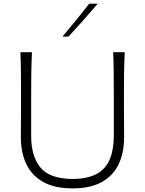

<svg xmlns="http://www.w3.org/2000/svg" viewBox="-20 -1017 791 1047"><path d="M376 10.3Q473.6 10.3 535.6 -24.7Q597.7 -59.6 627.2 -122.1Q656.7 -184.6 656.7 -268.1Q656.7 -290 656.5 -325Q656.2 -359.9 656 -402.1Q655.8 -444.3 655.8 -488.3Q655.8 -556.2 656.5 -613.3Q657.2 -670.4 660.2 -732.4H597.2Q599.6 -670.4 600.1 -613.3Q600.6 -556.2 600.6 -488.3V-277.8Q600.6 -202.6 579.3 -149.9Q558.1 -97.2 508.8 -69.6Q459.5 -42 376 -41Q251 -42 200.4 -103.5Q149.9 -165 149.9 -276.9V-488.3Q149.9 -556.2 150.6 -613.3Q151.4 -670.4 154.3 -732.4H91.3Q93.8 -670.4 94.2 -613.3Q94.7 -556.2 94.7 -488.3Q94.7 -444.3 94.5 -402.1Q94.2 -359.9 94 -325Q93.8 -290 93.8 -268.1Q93.8 -185.1 123.5 -122.3Q153.3 -59.6 215.8 -24.7Q278.3 10.3 376 10.3ZM320.3 -816.9 354 -817.9Q395 -862.8 434.8 -907.2Q474.6 -951.7 513.2 -997.1H466.3Q431.6 -951.7 394.8 -906.7Q357.9 -861.8 320.3 -816.9Z"/></svg>

Font: Pinar FD VF
Style: Regular
Weight: 300
Designer: Amin Abedi
Version: Version 2.000